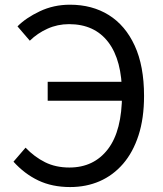

<svg xmlns="http://www.w3.org/2000/svg" viewBox="-20 -766 678 800"><path d="M272.2 13.4Q197.3 13.4 139.6 -14.1Q81.9 -41.6 36.2 -92.3L86.5 -150.7Q124 -111.7 168.1 -89.9Q212.2 -68 269.2 -68Q371 -68 429.7 -144.6Q488.4 -221.2 488.4 -373.2Q488.4 -515.3 431.2 -590.3Q374 -665.4 267.6 -665.4Q219.9 -665.4 178.1 -646.5Q136.2 -627.7 104.2 -596.4L52.9 -656.1Q87.8 -691.5 145.7 -718.9Q203.6 -746.4 271.5 -746.4Q364.1 -746.4 433.3 -703.3Q502.4 -660.2 541.3 -575.7Q580.2 -491.2 580.2 -366.2Q580.2 -272.9 557.2 -202.1Q534.2 -131.3 492.7 -83.3Q451.1 -35.3 395.1 -10.9Q339.1 13.4 272.2 13.4ZM178.7 -346.4V-425.1H535V-346.4Z"/></svg>

Font: Noto Sans HK Thin
Style: Regular
Weight: 100
Designer: Ryoko NISHIZUKA 西塚涼子 (kana, bopomofo & ideographs); Paul D. Hunt (Latin, Greek & Cyrillic); Sandoll Communications 산돌커뮤니
Foundry: Adobe
Version: Version 2.004-H2;hotconv 1.0.118;makeotfexe 2.5.65603